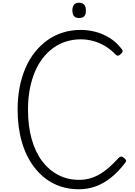

<svg xmlns="http://www.w3.org/2000/svg" viewBox="-20 -1367 991 1406"><path d="M558 19Q455 19 372.5 -23Q290 -65 231 -142Q172 -219 140.5 -326Q109 -433 109 -564Q109 -652 124 -729Q139 -806 167.5 -871Q196 -936 237 -987Q278 -1038 329 -1074Q380 -1110 441.5 -1129Q503 -1148 571 -1148Q626 -1148 681 -1133.5Q736 -1119 785 -1088Q834 -1057 872 -1007Q880 -996 877.5 -988Q875 -980 864 -971Q853 -960 843.5 -959.5Q834 -959 826 -968Q791 -1005 750 -1029.5Q709 -1054 663.5 -1066.5Q618 -1079 571 -1079Q516 -1079 465.5 -1063.5Q415 -1048 371.5 -1017Q328 -986 293.5 -941.5Q259 -897 235 -839.5Q211 -782 198 -713.5Q185 -645 185 -564Q185 -445 211.5 -350Q238 -255 287.5 -188.5Q337 -122 406 -86Q475 -50 558 -50Q604 -50 643.5 -62Q683 -74 719 -96.5Q755 -119 787 -148.5Q819 -178 850 -212Q859 -221 868.5 -220.5Q878 -220 889 -210Q901 -200 903 -192.5Q905 -185 897 -175Q846 -109 792.5 -66Q739 -23 680 -2Q621 19 558 19ZM560 -1235Q535 -1235 522.5 -1248.5Q510 -1262 510 -1290Q510 -1319 522.5 -1333Q535 -1347 560 -1347Q584 -1347 596.5 -1333Q609 -1319 609 -1290Q610 -1262 597 -1248.5Q584 -1235 560 -1235Z"/></svg>

Font: Playwrite CL Light
Style: Regular
Weight: 300
Designer: Veronika Burian, José Scaglione
Foundry: TypeTogether
Version: Version 1.002